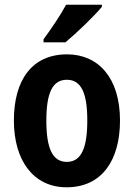

<svg xmlns="http://www.w3.org/2000/svg" viewBox="-20 -786 568 816"><path d="M413 -766H261C237 -721 198 -664 165 -619V-606H258C305 -645 382 -719 413 -757ZM490 -274C490 -455 398 -555 265 -555C117 -555 39 -447 39 -274C39 -104 122 10 263 10C414 10 490 -106 490 -274ZM177 -273C177 -389 202 -447 264 -447C326 -447 351 -389 351 -274C351 -158 326 -98 264 -98C202 -98 177 -158 177 -273Z"/></svg>

Font: Noto Sans Display SemiCondensed
Style: Bold
Weight: 700
Width: 4
Designer: Monotype Design Team
Foundry: Monotype Imaging Inc.
Version: Version 1.900